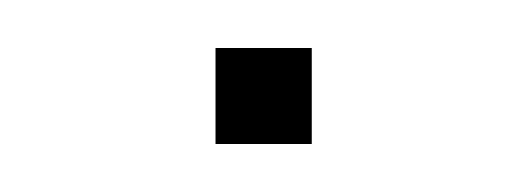

<svg xmlns="http://www.w3.org/2000/svg" viewBox="-20 -60 220 80"><path d="M109.9 -40V0H69.8V-40Z"/></svg>

Font: Cooper Hewitt
Style: Thin
Weight: 701
Designer: Village Type and Design LLC
Foundry: Cooper Hewitt Smithsonian Design Museum
Version: 1.000